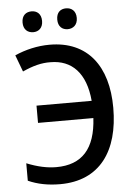

<svg xmlns="http://www.w3.org/2000/svg" viewBox="-61 -953 704 1009"><g transform="rotate(-5 291.5 -449.0)"><path d="M92 -853C92 -816 115 -798 144 -798C172 -798 195 -816 195 -853C195 -891 172 -908 144 -908C115 -908 92 -891 92 -853ZM275 -853C275 -816 297 -798 326 -798C354 -798 378 -816 378 -853C378 -891 354 -908 326 -908C297 -908 275 -891 275 -853ZM215 10C425 10 528 -138 528 -366C528 -585 424 -725 223 -725C159 -725 95 -710 39 -685L72 -597C127 -622 172 -634 220 -633C332 -633 405 -560 418 -412H127V-321H419C410 -160 339 -81 203 -81C155 -81 104 -92 47 -115V-23C96 -1 152 10 215 10Z"/></g></svg>

Font: Noto Sans SemiCondensed Medium
Style: Regular
Weight: 500
Width: 4
Designer: Monotype Design Team
Foundry: Monotype Imaging Inc.
Version: Version 2.013